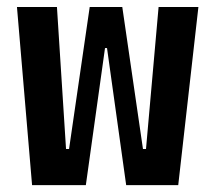

<svg xmlns="http://www.w3.org/2000/svg" viewBox="-20 -538 626 558"><path d="M346.7 0H498L556.6 -517.6H440.9L404.3 -105H395.5L335.4 -517.6H240.7L180.7 -105H171.9L145.5 -517.6H29.3L73.2 0H229.5L285.2 -398.4H291Z"/></svg>

Font: Cascadia Code PL SemiBold
Style: Regular
Weight: 600
Monospace: yes
Designer: Aaron Bell
Foundry: Saja Typeworks
Version: Version 2404.023